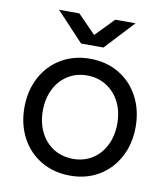

<svg xmlns="http://www.w3.org/2000/svg" viewBox="-82 -792 763 873"><g transform="rotate(10 299.0 -355.0)"><path d="M42 -257.4Q42 -335.8 74.9 -397.3Q107.8 -458.8 166 -493.1Q224.2 -527.4 298.4 -527.4Q373.3 -527.4 431.6 -493.1Q489.8 -458.8 522.7 -397.3Q555.6 -335.8 555.6 -257.4Q555.6 -179.6 522.8 -118.1Q490 -56.6 432.2 -22.3Q374.4 12 300.4 12Q225.4 12 166.6 -22.3Q107.8 -56.6 74.9 -118.1Q42 -179.6 42 -257.4ZM470.8 -257.4Q470.8 -313.8 448.8 -357.3Q426.8 -400.8 387.3 -425.5Q347.8 -450.2 298.4 -450.2Q249 -450.2 210 -425.9Q171 -401.6 149 -357.7Q127 -313.8 127 -257.3Q127 -201.8 149 -157.9Q171 -114 210.5 -89.7Q250.1 -65.4 300.4 -65.4Q349.8 -65.4 388.4 -89.7Q427 -114 448.9 -157.9Q470.8 -201.8 470.8 -257.4ZM251.4 -590 379.6 -722H473.4L348.8 -588.2H251.4ZM120 -722H213.8L342.8 -590V-588.2H245.4Z"/></g></svg>

Font: 寒蝉端黑体 Light
Style: Regular
Weight: 300
Designer: ChillDuanSans {Warren2060}; 
Source Han Sans {Ryoko NISHIZUKA 西塚涼子 (kana, bopomofo & ideographs); Paul D. Hunt (Latin, G
Foundry: ChillType&Adobe
Version: Version 1.300;Glyphs 3.3 (3306)